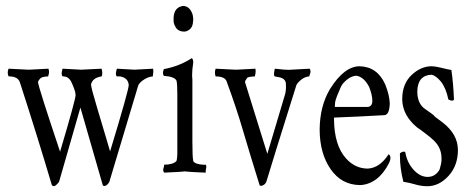

<svg xmlns="http://www.w3.org/2000/svg" viewBox="-20 -649 1598 654"><path d="M355 -133.3Q418.5 -342.3 418.5 -359.4Q416.5 -383.8 389.2 -388.7H378.4Q373.5 -391.6 375.2 -402.6Q377 -413.6 378.4 -415L437.5 -411.6L501.5 -415Q502.9 -405.8 501.7 -399.4Q500.5 -393.1 500.5 -388.7Q485.8 -387.7 470.9 -378.2Q456.1 -368.7 451.2 -358.9Q430.7 -289.6 352.5 -29.8Q348.1 -21 341.1 -17.1Q334 -13.2 330.1 -18.1L253.9 -282.7L181.2 -29.8Q178.2 -24.9 170.7 -18.3Q163.1 -11.7 156.7 -18.1Q107.9 -183.1 47.4 -369.6Q40 -388.2 13.2 -388.7H9.3Q3.4 -402.3 9.3 -415L76.2 -411.6H79.6Q110.4 -413.6 145 -415Q147.9 -406.7 146.5 -398.4L144 -388.7Q122.1 -388.2 116 -380.6Q109.9 -373 109.4 -369.6Q109.9 -355.5 184.6 -132.3Q237.8 -311 237.5 -325.4Q237.3 -339.8 221.7 -372.6Q212.4 -388.2 196.8 -388.7H193.8Q189 -391.6 190.4 -403.3Q192.4 -415 193.8 -415L255.9 -411.6L326.2 -415Q330.6 -397.5 326.2 -388.7Q295.4 -384.3 290 -361.3Q290.5 -349.1 310.1 -284.4Q329.6 -219.7 341.3 -179.7Q353 -139.6 355 -133.3Z M571.3 -588.4Q572.8 -624.5 604 -628.9Q624 -627.4 632.8 -607.4Q637.7 -599.6 638.2 -581.5Q638.2 -579.6 637.7 -577.6Q637.2 -557.6 626 -548.8Q614.7 -540 604 -541.5Q583.5 -543 576.2 -560.5Q570.3 -570.8 571.3 -583.5ZM634.3 -391.6 635.3 -377.9V-166.5Q635.3 -115.2 638.2 -100.6Q643.6 -89.8 671.9 -87.9H680.7Q684.1 -83 682.1 -76.2Q680.2 -66.9 680.7 -61L656.2 -62L628.9 -63.5L618.2 -64.5H614.7Q613.3 -64.5 609.4 -65.4Q601.1 -63.5 539.1 -61Q534.2 -67.9 536.6 -75Q539.1 -82 539.1 -87.9Q570.3 -88.4 581.1 -100.6Q584.5 -111.8 584 -138.7V-329.1Q584 -364.7 581.1 -374.5Q574.2 -388.2 538.1 -390.6Q532.2 -399.4 538.1 -413.6Q592.3 -423.8 632.8 -450.7Q638.2 -448.7 638.2 -436Q634.3 -410.6 634.3 -391.6Z M714.4 -415 781.7 -411.6Q781.7 -411.6 785.2 -411.6Q815.9 -413.6 850.1 -415Q851.6 -406.7 850.1 -398.4L848.1 -388.7Q829.1 -388.2 822.3 -384.3Q814.9 -374 814.5 -369.6L890.6 -125L951.7 -330.1Q952.1 -335 953.4 -340.6Q954.6 -346.2 953.9 -363.3Q953.1 -380.4 933.6 -385.3Q928.7 -386.7 916 -388.7Q912.6 -390.6 913.6 -401.4L916 -415Q954.6 -410.6 966.3 -411.1Q970.7 -411.1 971.7 -411.6L1034.7 -415Q1039.6 -408.2 1036.6 -398.7Q1033.7 -389.2 1033.2 -388.7Q1019 -387.7 1006.8 -378.2Q994.6 -368.7 989.7 -359.4Q901.9 -80.1 887.2 -29.8Q883.8 -21.5 875.7 -17.8Q867.7 -14.2 864.3 -18.1Q828.1 -134.8 806.6 -208Q785.2 -281.2 752 -371.6Q746.1 -388.7 714.4 -388.7Q710 -401.4 714.4 -415Z M1121.1 -284.7H1232.9Q1248.5 -286.6 1248.3 -306.4Q1248 -326.2 1237.3 -353Q1219.7 -387.2 1193.4 -391.1Q1177.2 -390.1 1161.9 -377.7Q1146.5 -365.2 1141.1 -353L1127.9 -321.8Q1122.1 -307.6 1121.1 -296.4Q1120.1 -285.2 1121.1 -284.7ZM1158.2 -109.9Q1189 -75.2 1231.9 -74.7Q1272.9 -76.2 1303.7 -123.5Q1309.6 -120.1 1310.1 -111.3Q1310.1 -105 1305.7 -94.7Q1288.1 -59.1 1261.7 -38.6Q1234.4 -19 1205.6 -18.6Q1143.1 -19.5 1106.2 -72.8Q1069.3 -126 1068.8 -207Q1069.3 -287.6 1104 -345.7Q1152.3 -422.9 1204.6 -423.3Q1265.1 -421.9 1292 -361.8Q1306.6 -325.7 1307.6 -296.9Q1306.6 -259.3 1290.5 -256.8Q1198.7 -251.5 1117.7 -248.5V-242.2Q1118.7 -153.8 1158.2 -109.9Z M1450.2 -394.5Q1401.9 -392.6 1401.4 -336.4Q1401.9 -294.4 1429.2 -276.9Q1438.5 -270 1448.5 -263.2Q1458.5 -256.3 1461.4 -251.5Q1462.9 -250.5 1488.3 -231.4Q1540 -190.9 1539.8 -137.7Q1539.6 -84.5 1507.6 -49.6Q1475.6 -14.6 1434.6 -14.6Q1413.1 -15.1 1393.6 -21Q1374 -26.9 1354 -29.8Q1342.3 -75.7 1342.3 -117.2V-127Q1354.5 -135.7 1360.4 -130.9Q1366.7 -94.2 1389.6 -69.8Q1411.6 -46.4 1436.5 -46.4Q1437 -46.4 1437.5 -46.4Q1463.4 -46.9 1477.5 -71.8Q1483.4 -91.3 1483.9 -104V-109.9Q1483.9 -147 1455.6 -172.4Q1449.2 -179.2 1427.2 -195.8Q1405.3 -212.4 1401.4 -214.4Q1352.1 -254.9 1350.1 -308.1V-313Q1350.6 -363.8 1381.8 -393.3Q1413.1 -422.9 1449.2 -423.3Q1465.3 -422.9 1484.9 -417.7Q1504.4 -412.6 1517.6 -410.6Q1523.9 -366.7 1526.4 -310.1Q1522.5 -302.2 1507.3 -310.1Q1499 -349.6 1481.9 -371.1Q1464.4 -391.6 1450.2 -394.5Z"/></svg>

Font: AMoshref-Thulth
Style: Regular
Weight: 400
Designer: Ali Moshref
Foundry: Ali Moshref
Version: Version 0.1